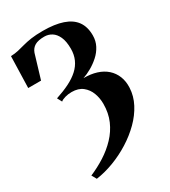

<svg xmlns="http://www.w3.org/2000/svg" viewBox="-214 -858 983 1107"><g transform="rotate(-30 278.0 -305.0)"><path d="M96.5 142 78.5 110Q130.5 88 178.5 57.5Q226.5 27 264.2 -12.8Q302 -52.5 323.8 -102.5Q345.5 -152.5 345.5 -214Q345.5 -251.5 332.8 -285.8Q320 -320 292.5 -342Q265 -364 220 -364Q196.5 -364 175.8 -358Q155 -352 146 -343.5L129.5 -374.5Q181 -391.5 220.5 -411.2Q260 -431 287 -455.8Q314 -480.5 328 -512Q342 -543.5 342 -582.5Q342 -632 328.2 -662Q314.5 -692 292.2 -705.8Q270 -719.5 244 -719.5Q202.5 -719.5 180.2 -706.5Q158 -693.5 148.5 -667L101 -509H15.5L21.5 -718Q49 -719 71.2 -724.2Q93.5 -729.5 118 -736.2Q142.5 -743 174.5 -747.8Q206.5 -752.5 252.5 -752.5Q331 -752.5 384 -734.5Q437 -716.5 463.5 -679.8Q490 -643 490 -586Q490 -549 474 -518.5Q458 -488 432 -464.8Q406 -441.5 376.5 -424.8Q347 -408 320 -399Q367.5 -399.5 405.8 -387.5Q444 -375.5 470.8 -351.8Q497.5 -328 511 -294.2Q524.5 -260.5 522.5 -218Q520 -164.5 494 -114.8Q468 -65 424.8 -22Q381.5 21 327.2 55Q273 89 213.5 111.5Q154 134 96.5 142Z"/></g></svg>

Font: Merriweather 120pt ExtraBold
Style: Regular
Weight: 800
Version: Version 2.100